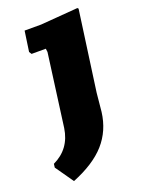

<svg xmlns="http://www.w3.org/2000/svg" viewBox="-183 -539 599 798"><g transform="rotate(-20 116.5 -140.5)"><path d="M262 -476 266 -472 217 -118 209 -36Q199 44 149.5 100Q100 156 3 195L-53 115L-51 99Q27 62 40 -26L83 -347L81 -362H18L11 -373L24 -463H97Z"/></g></svg>

Font: Alegreya Sans Black
Style: Italic
Weight: 900
Italic angle: -7°
Designer: Juan Pablo del Peral
Foundry: Huerta Tipografica
Version: Version 2.007